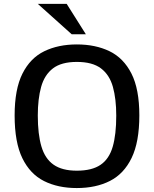

<svg xmlns="http://www.w3.org/2000/svg" viewBox="-20 -955 792 987"><path d="M374.5 11.7Q278.3 11.7 206.5 -24.2Q134.8 -60.1 95 -141.6Q55.2 -223.1 55.2 -361.3Q55.2 -496.6 95.5 -576.7Q135.7 -656.7 207.8 -691.7Q279.8 -726.6 375 -726.6Q470.7 -726.6 543 -691.7Q615.2 -656.7 655.8 -576.7Q696.3 -496.6 696.3 -361.8Q696.3 -225.1 656.7 -143.3Q617.2 -61.5 545.2 -24.9Q473.1 11.7 374.5 11.7ZM375 -77.6Q452.6 -77.6 496.8 -107.7Q541 -137.7 559.3 -200.4Q577.6 -263.2 577.6 -360.8Q577.6 -446.8 560.3 -508.5Q543 -570.3 499 -603.5Q455.1 -636.7 375 -636.7Q295.4 -636.7 252 -603.3Q208.5 -569.8 191.4 -508.1Q174.3 -446.3 174.3 -361.3Q174.3 -265.1 192.9 -202.1Q211.4 -139.2 255.4 -108.4Q299.3 -77.6 375 -77.6ZM348.6 -778.8 174.3 -935.1H322.8L421.4 -778.8Z"/></svg>

Font: Pontano Sans
Style: Bold
Weight: 700
Designer: Vernon Adams
Foundry: Vernon Adams
Version: Version 2.001